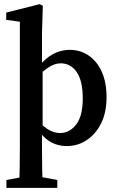

<svg xmlns="http://www.w3.org/2000/svg" viewBox="-20 -694 570 928"><path d="M380 -218Q380 -304 350.5 -346Q321 -388 273 -388Q243 -388 210.5 -365.5Q178 -343 141 -306L133 -322Q173 -390 218.5 -421.5Q264 -453 318 -453Q368 -453 408 -426Q448 -399 471.5 -348Q495 -297 495 -223Q495 -151 469 -98.5Q443 -46 399.5 -17Q356 12 303 12Q251 12 210.5 -17Q170 -46 136 -118L144 -134Q177 -92 207.5 -71.5Q238 -51 271 -51Q316 -51 348 -92Q380 -133 380 -218ZM161 158 257 176V214H11V176L107 158ZM186 -365V-73L183 -65V15Q183 105 186 214H73Q76 105 76 15V-589L10 -598V-633L172 -674L187 -666L183 -536V-377Z"/></svg>

Font: Lisu Bosa
Style: Bold
Weight: 700
Designer: David Morse, Annie Olsen, Victor Gaultney, Frank Grießhammer (Latin)
Foundry: SIL International
Version: Version 2.000